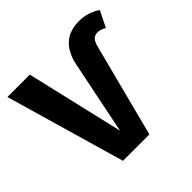

<svg xmlns="http://www.w3.org/2000/svg" viewBox="-191 -879 1049 1049"><g transform="rotate(-45 333.5 -355.0)"><path d="M187 0 -13 -693H160L292 -128L376 -540Q406 -710 556 -710Q625 -710 680 -672L634 -579Q607 -595 586 -595Q565 -595 552 -583Q539 -571 531 -541L391 0Z"/></g></svg>

Font: FiraGO
Style: Bold
Weight: 700
Designer: bBox Type
Foundry: bBox Type GmbH
Version: Version 1.001;PS 001.001;hotconv 1.0.88;makeotf.lib2.5.64775